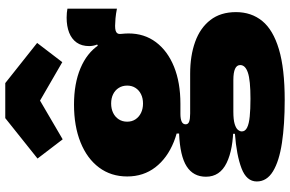

<svg xmlns="http://www.w3.org/2000/svg" viewBox="-206 -672 1101 729"><g transform="rotate(-90 344.5 -307.5)"><path d="M329 223Q236 223 166.5 212.5Q97 202 58.5 178.5Q20 155 20 117Q20 78 70 59Q120 40 201 34V16L285 28Q254.5 28 238.2 33Q222 38 216 45.5Q210 53 210 60Q210 73 224.5 80.2Q239 87.5 266.8 90.2Q294.5 93 334 93Q404.5 93 433.2 83.2Q462 73.5 462 54Q462 28 405 28H233Q143 28 90.5 2.5Q38 -23 38 -76Q38 -124 77.2 -149.2Q116.5 -174.5 202 -178V-203L315 -173H277Q257.5 -173 247.2 -168.2Q237 -163.5 237 -153Q237 -143.5 247.2 -139.8Q257.5 -136 278 -136H429Q497.5 -136 550.2 -117Q603 -98 633 -59.2Q663 -20.5 663 38Q663 96.5 629.2 137.8Q595.5 179 522 201Q448.5 223 329 223ZM315 -173Q232.5 -173 170.5 -198Q108.5 -223 73.8 -268.2Q39 -313.5 39 -375Q39 -436.5 73 -482Q107 -527.5 168.5 -552.2Q230 -577 312 -577Q391.5 -577 449.8 -552.5Q508 -528 538 -483Q560.5 -457 571.2 -429.2Q582 -401.5 582 -370Q582 -310 548.8 -265.8Q515.5 -221.5 455.5 -197.2Q395.5 -173 315 -173ZM316 -315Q336 -315 351.2 -322.5Q366.5 -330 375.2 -343.5Q384 -357 384 -375Q384 -393.5 375.2 -407.2Q366.5 -421 351.2 -428.5Q336 -436 316 -436Q296 -436 280.5 -428.5Q265 -421 256 -407.2Q247 -393.5 247 -375Q247 -357 256 -343.5Q265 -330 280.5 -322.5Q296 -315 316 -315ZM582 -370 543 -429 512 -475 540 -489Q537 -496 535.5 -504.2Q534 -512.5 534 -519Q534 -548 547.5 -567Q561 -586 585.2 -595.5Q609.5 -605 642 -605Q652 -605 660.2 -604.2Q668.5 -603.5 676 -602V-414Q656.5 -418 639 -419.5Q621.5 -421 611 -421Q599.5 -421 592.8 -419Q586 -417 583 -413Q580 -409 580 -403Q580 -399.5 580.5 -395Q581 -390.5 581.5 -384.2Q582 -378 582 -370ZM393.5 -838 546 -717 473 -621.5 327 -706 180 -620 107 -715.5 260.5 -838Z"/></g></svg>

Font: Hepta Slab ExtraBold
Style: Regular
Weight: 800
Designer: Michael LaGattuta
Foundry: Michael LaGattuta
Version: Version 1.102